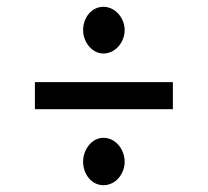

<svg xmlns="http://www.w3.org/2000/svg" viewBox="-20 -584 610 564"><path d="M283.7 -426.8C318.8 -426.8 346.2 -460 346.2 -495.6C346.2 -530.8 318.8 -564 283.7 -564C248 -564 224.1 -530.8 224.1 -495.6C224.1 -461.4 249.5 -426.8 283.7 -426.8ZM82.5 -263.2H487.8V-342.8H82.5ZM224.1 -108.9C224.1 -73.7 248 -40 283.7 -40C320.3 -40 346.2 -73.7 346.2 -108.9C346.2 -144.5 320.3 -179.2 283.7 -179.2C249.5 -179.2 224.1 -144.5 224.1 -108.9Z"/></svg>

Font: Donegal One
Style: Regular
Weight: 400
Designer: Gary Lonergan
Foundry: Sorkin Type Co.
Version: Version 1.004